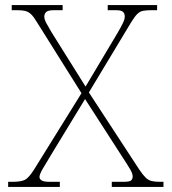

<svg xmlns="http://www.w3.org/2000/svg" viewBox="-20 -734 674 754"><path d="M12 0V-20H29Q64 -20 79 -28.5Q94 -37 113 -67L300 -368L125 -647Q112 -669 101.5 -678.5Q91 -688 79 -691Q67 -694 47 -694H26V-714H226V-694H193Q169 -694 161.5 -687Q154 -680 154 -669Q154 -658 161.5 -644Q169 -630 182 -608L316 -394L443 -607Q454 -626 462 -642Q470 -658 470 -669Q470 -680 463.5 -687Q457 -694 434 -694H403V-714H597V-694H577Q555 -694 542 -691.5Q529 -689 519 -679Q509 -669 496 -648L329 -371L527 -68Q542 -46 552.5 -36Q563 -26 576 -23Q589 -20 608 -20H622V0H419V-20H465Q490 -20 495.5 -26Q501 -32 501 -41Q501 -52 491.5 -68.5Q482 -85 459 -120L314 -345L191 -143Q161 -94 148 -71.5Q135 -49 135 -39Q135 -31 143.5 -25.5Q152 -20 174 -20H215V0Z"/></svg>

Font: Noto Serif Thin
Style: Regular
Weight: 100
Designer: Monotype Design Team
Foundry: Monotype Imaging Inc.
Version: Version 2.015